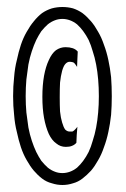

<svg xmlns="http://www.w3.org/2000/svg" viewBox="-20 -525 361 551"><path d="M203.1 -377Q203.1 -377 203.1 -377Q203.1 -377 203.1 -377Q197.3 -383.8 188.5 -386.7Q179.7 -389.6 168 -389.6Q168 -389.6 168 -389.6Q168 -389.6 168 -389.6Q153.3 -389.6 140.6 -380.9Q128.9 -372.1 120.1 -352.5Q111.3 -334 106.4 -307.6Q101.6 -280.3 101.6 -247.1Q101.6 -247.1 101.6 -247.1Q101.6 -247.1 101.6 -247.1Q101.6 -212.9 106.4 -186.5Q111.3 -160.2 120.1 -140.6Q128.9 -122.1 141.6 -113.3Q153.3 -103.5 168.9 -103.5Q168.9 -103.5 168.9 -103.5Q168.9 -103.5 168.9 -103.5Q179.7 -103.5 186.5 -106.4Q194.3 -109.4 199.2 -115.2Q199.2 -115.2 200.2 -137.7Q202.1 -161.1 202.1 -161.1Q202.1 -161.1 202.1 -161.1Q202.1 -161.1 202.1 -161.1Q200.2 -158.2 197.3 -155.3Q195.3 -153.3 193.4 -151.4Q190.4 -148.4 187.5 -147.5Q183.6 -147.5 179.7 -147.5Q179.7 -147.5 179.7 -147.5Q179.7 -147.5 179.7 -147.5Q172.9 -147.5 167 -153.3Q162.1 -160.2 158.2 -173.8Q154.3 -186.5 152.3 -205.1Q151.4 -222.7 151.4 -246.1Q151.4 -246.1 151.4 -246.1Q151.4 -246.1 151.4 -246.1Q151.4 -269.5 152.3 -288.1Q154.3 -306.6 158.2 -321.3Q162.1 -335 167 -340.8Q172.9 -347.7 179.7 -347.7Q179.7 -347.7 179.7 -347.7Q179.7 -347.7 179.7 -347.7Q183.6 -347.7 187.5 -346.7Q190.4 -346.7 193.4 -343.8Q195.3 -341.8 197.3 -338.9Q199.2 -335.9 201.2 -333Q201.2 -333 202.1 -355.5Q203.1 -377 203.1 -377ZM263.7 -249Q263.7 -224.6 261.7 -202.1Q259.8 -179.7 255.9 -159.2Q252 -138.7 246.1 -121.1Q241.2 -103.5 234.4 -88.9Q227.5 -75.2 218.8 -63.5Q210.9 -52.7 201.2 -43.9Q191.4 -36.1 180.7 -32.2Q169.9 -28.3 159.2 -28.3Q159.2 -28.3 159.2 -28.3Q159.2 -28.3 159.2 -28.3Q147.5 -28.3 137.7 -32.2Q127 -36.1 117.2 -43.9Q107.4 -52.7 98.6 -63.5Q90.8 -75.2 84 -88.9Q77.1 -103.5 71.3 -121.1Q65.4 -138.7 61.5 -159.2Q58.6 -179.7 55.7 -202.1Q53.7 -224.6 53.7 -249Q53.7 -249 53.7 -249Q53.7 -249 53.7 -249Q53.7 -273.4 55.7 -296.9Q58.6 -319.3 61.5 -339.8Q65.4 -360.4 71.3 -377.9Q77.1 -395.5 84 -410.2Q90.8 -423.8 98.6 -435.5Q107.4 -446.3 117.2 -455.1Q127 -462.9 137.7 -466.8Q147.5 -470.7 159.2 -470.7Q159.2 -470.7 159.2 -470.7Q159.2 -470.7 159.2 -470.7Q169.9 -470.7 180.7 -466.8Q191.4 -462.9 201.2 -455.1Q210.9 -446.3 218.8 -435.5Q227.5 -423.8 234.4 -410.2Q241.2 -395.5 246.1 -377.9Q252 -360.4 255.9 -339.8Q259.8 -319.3 261.7 -296.9Q263.7 -273.4 263.7 -249Q263.7 -249 263.7 -249Q263.7 -249 263.7 -249ZM300.8 -249Q300.8 -277.3 298.8 -303.7Q295.9 -330.1 291 -352.5Q286.1 -376 278.3 -396.5Q271.5 -417 261.7 -433.6Q252 -451.2 241.2 -463.9Q229.5 -477.5 216.8 -487.3Q204.1 -496.1 189.5 -501Q174.8 -504.9 159.2 -504.9Q159.2 -504.9 159.2 -504.9Q159.2 -504.9 159.2 -504.9Q143.6 -504.9 128.9 -501Q113.3 -496.1 100.6 -487.3Q87.9 -477.5 77.1 -463.9Q66.4 -451.2 56.6 -433.6Q46.9 -417 40 -396.5Q33.2 -376 28.3 -352.5Q22.5 -330.1 20.5 -303.7Q17.6 -277.3 17.6 -249Q17.6 -249 17.6 -249Q17.6 -249 17.6 -249Q17.6 -220.7 20.5 -195.3Q22.5 -168.9 28.3 -146.5Q33.2 -123 40 -102.5Q46.9 -82 56.6 -65.4Q66.4 -47.9 77.1 -35.2Q87.9 -22.5 100.6 -12.7Q113.3 -2.9 128.9 1Q143.6 5.9 159.2 5.9Q159.2 5.9 159.2 5.9Q159.2 5.9 159.2 5.9Q174.8 5.9 189.5 1Q204.1 -2.9 216.8 -12.7Q229.5 -22.5 241.2 -35.2Q252 -47.9 261.7 -65.4Q271.5 -82 278.3 -102.5Q286.1 -123 291 -146.5Q295.9 -168.9 298.8 -195.3Q300.8 -220.7 300.8 -249Q300.8 -249 300.8 -249Q300.8 -249 300.8 -249Z"/></svg>

Font: AgendaMediumCondGoodkids
Style: AgendaMediumCondGoodkids
Weight: 500
Designer: ""
Version: ""